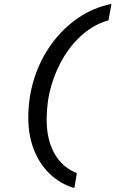

<svg xmlns="http://www.w3.org/2000/svg" viewBox="-20 -742 620 984"><path d="M361 222Q288 200 235 149Q182 98 153.5 24.5Q125 -49 125 -138Q125 -246 156.5 -343Q188 -440 245.5 -518.5Q303 -597 380.5 -650Q458 -703 551 -722L536 -638Q468 -619 410.5 -571.5Q353 -524 310 -455Q267 -386 243 -303Q219 -220 219 -130Q219 -26 259.5 45.5Q300 117 374 145Z"/></svg>

Font: Sometype Mono
Style: Bold Italic
Weight: 700
Italic angle: -12°
Monospace: yes
Designer: Ryoichi Tsunekawa
Foundry: Dharma Type
Version: Version 1.000; ttfautohint (v1.8.3)